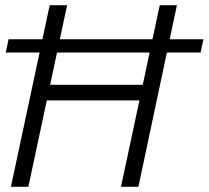

<svg xmlns="http://www.w3.org/2000/svg" viewBox="-20 -718 802 738"><path d="M445 0 594 -698H660L512 0ZM22 0 171 -698H238L89 0ZM147 -332 160 -392H541L528 -332ZM2 -516 13 -567H762L751 -516Z"/></svg>

Font: Azeret Mono Thin ExtraLight
Style: Italic
Weight: 250
Italic angle: -12°
Version: Version 1.002